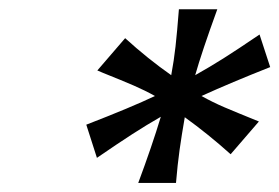

<svg xmlns="http://www.w3.org/2000/svg" viewBox="-20 -789 604 415"><path d="M401.9 -626.5Q433.1 -644 462.9 -662.8Q492.7 -681.6 541 -714.4L564 -644Q480 -610.8 415.5 -581.5Q439.9 -567.9 465.1 -557.1Q490.2 -546.4 539.6 -526.4L478.5 -455.6Q430.2 -499 379.4 -535.6Q372.6 -496.6 368.2 -465.3Q363.8 -434.1 360.4 -393.6H278.8Q308.6 -473.6 327.6 -536.6Q296.9 -519 265.9 -499Q234.9 -479 189.5 -447.8L166.5 -519.5Q263.7 -557.1 314.9 -581.5Q293.9 -593.3 269.3 -604Q244.6 -614.7 203.1 -631.3L190.4 -636.7L250.5 -706.5Q299.3 -662.1 350.1 -626.5Q356 -658.2 359.4 -688.7Q362.8 -719.2 366.7 -769H449.7Q416 -676.3 401.9 -626.5Z"/></svg>

Font: Lesson One Medium
Style: Italic
Weight: 500
Italic angle: -14°
Designer: But Ko, Victor Gaultney, Annie Olsen, Julie Remington, Don Collingsworth, Eric Hays, Becca Hirsbrunner
Version: Version 1.100